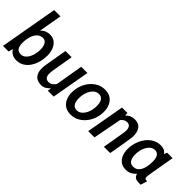

<svg xmlns="http://www.w3.org/2000/svg" viewBox="65 -1540 2341 2341"><g transform="rotate(45 1235.0 -370.0)"><path d="M239.5 10Q196 10 164.8 -8Q133.5 -26 114 -58L99 0H2L134 -750H242.5L190 -450Q215.5 -480 247.2 -492Q279 -504 310.5 -504Q362.5 -504 397.8 -476.5Q433 -449 451 -403.2Q469 -357.5 469 -302.5Q469 -216.5 441 -145.5Q413 -74.5 361.5 -32.2Q310 10 239.5 10ZM227 -80Q265.5 -80 294.8 -108.5Q324 -137 340.8 -185Q357.5 -233 357.5 -292Q357.5 -344.5 338.5 -379Q319.5 -413.5 278 -413.5Q235.5 -413.5 205.2 -384.5Q175 -355.5 159 -306.2Q143 -257 143 -197Q143 -137.5 162.8 -108.8Q182.5 -80 227 -80Z M668 10Q598 10 563.5 -29.8Q529 -69.5 529 -139.5Q529 -156 531 -175.2Q533 -194.5 536.5 -213.5L584.5 -494.5H691.5L645.5 -224.5Q643 -209 641 -194Q639 -179 639 -164Q639 -80.5 704.5 -80.5Q733 -80.5 755 -94.8Q777 -109 795.5 -136L856 -494.5H963.5L876 0H775L781.5 -47.5Q757 -22 729.8 -6Q702.5 10 668 10Z M1175.5 10Q1115 10 1075 -17Q1035 -44 1015.2 -90Q995.5 -136 995.5 -192.5Q995.5 -254.5 1015.2 -310.5Q1035 -366.5 1071 -410Q1107 -453.5 1155.5 -478.8Q1204 -504 1261 -504Q1321.5 -504 1361.5 -476.5Q1401.5 -449 1421.2 -403Q1441 -357 1441 -300.5Q1441 -239 1421 -183.2Q1401 -127.5 1365 -84Q1329 -40.5 1280.8 -15.2Q1232.5 10 1175.5 10ZM1192 -80Q1231.5 -80 1262.5 -108.5Q1293.5 -137 1311.5 -185.2Q1329.5 -233.5 1329.5 -292.5Q1329.5 -351 1308 -382.2Q1286.5 -413.5 1244 -413.5Q1205.5 -413.5 1174.2 -385.2Q1143 -357 1124.8 -309Q1106.5 -261 1106.5 -201.5Q1106.5 -143 1128 -111.5Q1149.5 -80 1192 -80Z M1471.5 0 1559.5 -494.5H1653.5L1655.5 -452.5Q1681 -480 1709.2 -492Q1737.5 -504 1772.5 -504Q1840.5 -504 1872.8 -462Q1905 -420 1905 -349.5Q1905 -339.5 1903.5 -324.5Q1902 -309.5 1897 -275.8Q1892 -242 1880.8 -176.5Q1869.5 -111 1850 0H1741.5Q1757 -88 1766.8 -145.8Q1776.5 -203.5 1782.2 -238.2Q1788 -273 1790.8 -291.2Q1793.5 -309.5 1794 -318.2Q1794.5 -327 1794.5 -333Q1794.5 -413.5 1730.5 -413.5Q1684.5 -413.5 1650.5 -369.5L1579.5 0Z M2125 10Q2050 10 2007.2 -44Q1964.5 -98 1964.5 -183.5Q1964.5 -244 1982.8 -301.2Q2001 -358.5 2035 -404.2Q2069 -450 2116 -477Q2163 -504 2220.5 -504Q2254.5 -504 2279.2 -493Q2304 -482 2323 -455.5L2337.5 -494.5H2432L2372.5 -150Q2368.5 -126.5 2368.5 -108.5Q2368.5 -87.5 2378.5 -81.5Q2388.5 -75.5 2412 -75.5L2385.5 10Q2342.5 10 2318.8 6.2Q2295 2.5 2282.2 -10.8Q2269.5 -24 2259 -52.5Q2235.5 -25.5 2203.5 -7.8Q2171.5 10 2125 10ZM2163.5 -80Q2224.5 -80 2257.8 -134.8Q2291 -189.5 2291 -293.5Q2291 -413.5 2210.5 -413.5Q2172.5 -413.5 2142.2 -384.5Q2112 -355.5 2094.5 -307.5Q2077 -259.5 2077 -202Q2077 -149.5 2097.5 -114.8Q2118 -80 2163.5 -80Z"/></g></svg>

Font: Cabin Condensed SemiBold
Style: Italic
Weight: 600
Width: 3
Italic angle: -10°
Designer: Pablo Impallari
Foundry: Pablo Impallari. http://www.impallari.com Igino Marini. http://www.ikern.com
Version: Version 3.001; ttfautohint (v1.8.3)